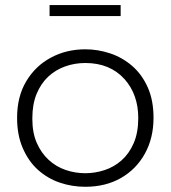

<svg xmlns="http://www.w3.org/2000/svg" viewBox="-20 -714 654 736"><path d="M307 2Q256 2 209.5 -13.8Q163 -29.5 126 -62.5Q89 -95.5 66.5 -148Q45.5 -197.5 45.5 -262.5Q45.5 -344 80.8 -402.8Q116 -461.5 175.2 -493.2Q234.5 -525 307 -525Q356 -525 402.8 -509.2Q449.5 -493.5 486.8 -461.2Q524 -429 546.2 -379.5Q568.5 -330 568.5 -262.5Q568.5 -185 535.5 -125.2Q502.5 -65.5 443.8 -31.8Q385 2 307 2ZM307 -50Q344.5 -50 381 -62Q417.5 -74 446.2 -99.5Q475 -125 492.5 -165.2Q510 -205.5 510 -261.5Q510 -351 458 -410Q402 -472.5 307 -472.5Q266 -472.5 229.2 -459.2Q192.5 -446 164.5 -419.8Q136.5 -393.5 120.2 -353.8Q104 -314 104 -261.5V-257.5Q104 -205 121 -166.2Q138 -127.5 166.5 -101.2Q195 -75 231.5 -62.5Q268 -50 307 -50ZM442.5 -652.5H170V-694.5H442.5Z"/></svg>

Font: Argentum Novus Light
Style: Regular
Weight: 300
Designer: Julieta Ulanovsky (font) & Cristiano Sobral (main changes)
Foundry: Julieta Ulanovsky (font) & Cristiano Sobral (main changes)
Version: Version 3.00;November 27, 2020;FontCreator 13.0.0.2655 64-bi